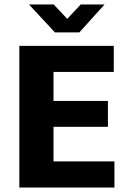

<svg xmlns="http://www.w3.org/2000/svg" viewBox="-20 -834 563 854"><path d="M66 -630H486V-514H218V-385H460V-270H218V-116H489V0H66ZM333 -690H224L109 -814H219L279 -750L339 -814H445Z"/></svg>

Font: Mukta Vaani ExtraBold
Style: Regular
Weight: 800
Designer: Noopur Datye, Girish Dalvi, Yashodeep Gholap, Pallavi Karambelkar
Foundry: Ek Type
Version: Version 2.538;PS 1.000;hotconv 16.6.51;makeotf.lib2.5.65220;